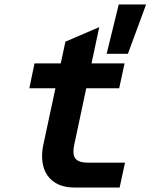

<svg xmlns="http://www.w3.org/2000/svg" viewBox="-20 -837 690 857"><path d="M313 0Q258 0 222.5 -24Q187 -48 174.5 -91Q162 -134 173 -189L272 -651L423 -716L311 -189Q306 -164 309 -146.5Q312 -129 327.5 -120Q343 -111 372 -111H538L514 0ZM111 -443 134 -554H536L512 -443ZM456 -597 510 -817H632L551 -597Z"/></svg>

Font: Azeret Mono Thin SemiBold
Style: Italic
Weight: 600
Italic angle: -12°
Version: Version 1.002